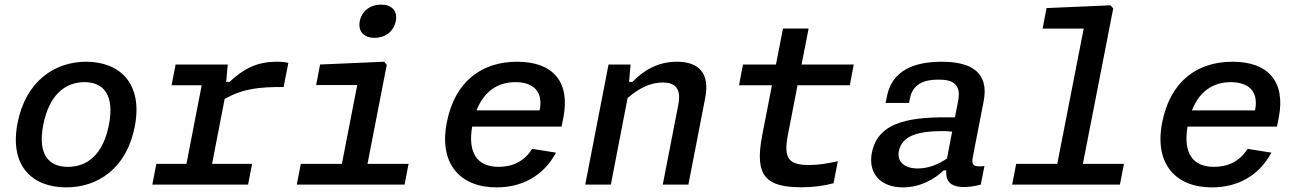

<svg xmlns="http://www.w3.org/2000/svg" viewBox="-20 -800 5620 832"><path d="M564 -251.5C600.5 -439 498.5 -532.5 353 -532.5C218 -532.5 91.5 -449 56 -266.5C19.5 -79 122 12 267 12C402.5 12 528.5 -69 564 -251.5ZM452 -259C426.5 -129.5 358 -77 274.5 -77C191.5 -77 142.5 -129.5 167.5 -259C193 -389 262.5 -444 346 -444C429 -444 477 -389 452 -259Z M967 -520.5H741L723.5 -430.5H854L788 -90H657.5L640 0H1055L1072.5 -90H899L953.5 -371.5C1035.5 -416.5 1100 -423 1209 -423L1229.5 -527.5C1214.5 -531 1199 -532.5 1180 -532.5C1092 -532.5 1036.5 -502 974.5 -445H960Z M1266 0H1733L1750.5 -90H1572.5L1656 -519L1645 -532.5L1367 -520.5L1350 -431.5H1528L1461.5 -90H1283.5ZM1603 -636C1649.5 -636 1686.5 -664 1695 -708.5C1704 -753 1677.5 -780 1631 -780C1585 -780 1548 -753 1539 -708.5C1530.5 -664 1557 -636 1603 -636Z M1916 -268.5C1881 -89 1975.5 12 2131 12C2240.5 12 2333.5 -35.5 2389.5 -138.5L2286 -155C2252 -101 2201.5 -77 2141 -77C2048.5 -77 2006.5 -136 2026 -251.5H2413.5L2421.5 -291.5C2451.5 -447.5 2374.5 -532.5 2221 -532.5C2067 -532.5 1950.5 -447 1916 -268.5ZM2045 -321.5C2077.5 -404.5 2137 -444 2213 -444C2288.5 -444 2335.5 -406 2318.5 -321.5Z M2963 0 3036 -376C3057.5 -486.5 3004.5 -532.5 2913 -532.5C2828 -532.5 2766.5 -492.5 2720.5 -445H2706L2712.5 -520.5H2617L2516 0H2627L2699.5 -375C2746 -415.5 2796 -442.5 2851.5 -442.5C2899.5 -442.5 2934 -422.5 2919.5 -347L2852 0Z M3456.5 11.5C3504 11.5 3551.5 5 3592 -6L3610.5 -101.5C3569.5 -92 3527.5 -85 3487 -85C3400.5 -85 3374 -110 3394 -214.5L3436 -430.5H3662.5L3679.5 -520.5H3453.5L3484 -676.5H3373L3342.5 -520.5H3199.5L3182.5 -430.5H3325L3282.5 -211.5C3248 -33 3302.5 12 3456.5 11.5Z M4061 -532.5C3905.5 -532.5 3840 -469.5 3823 -380.5L3817.5 -354H3919L3923.5 -375C3935.5 -435.5 3984 -455 4045 -455C4107 -455.5 4146.5 -437 4132 -362.5L4118 -291.5C3942 -294 3786 -281.5 3758 -138C3740.5 -48 3797 12 3892 12C3969.5 12 4030 -24.5 4069 -61.5H4080.5C4077.5 -20.5 4093 10.5 4157.5 10.5C4179 10.5 4203 7 4230 0L4246 -80.5C4199.5 -75 4188.5 -84 4195.5 -119.5L4242.5 -361C4266.5 -485 4190.5 -532.5 4061 -532.5ZM3875 -145C3887.5 -208.5 3951 -232 4064.5 -232C4078.5 -232 4092.5 -231 4106 -229.5L4083.5 -113C4045.5 -87.5 4003.5 -70 3957 -70C3900 -70 3866.5 -98.5 3875 -145Z M4366 0H4833L4850.5 -90H4672.5L4804 -763.5L4792.5 -777L4515 -765L4498 -676H4676L4561.5 -90H4383.5Z M5016 -268.5C4981 -89 5075.5 12 5231 12C5340.5 12 5433.5 -35.5 5489.5 -138.5L5386 -155C5352 -101 5301.5 -77 5241 -77C5148.5 -77 5106.5 -136 5126 -251.5H5513.5L5521.5 -291.5C5551.5 -447.5 5474.5 -532.5 5321 -532.5C5167 -532.5 5050.5 -447 5016 -268.5ZM5145 -321.5C5177.5 -404.5 5237 -444 5313 -444C5388.5 -444 5435.5 -406 5418.5 -321.5Z"/></svg>

Font: Monaspace Neon Medium
Style: Italic
Weight: 500
Italic angle: -11°
Designer: Riley Cran & the Lettermatic Team
Foundry: Lettermatic
Version: Version 1.200 (Monaspace Neon)